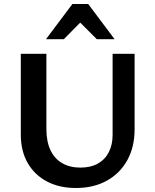

<svg xmlns="http://www.w3.org/2000/svg" viewBox="-20 -927 773 960"><path d="M359 13Q277 13 215 -19.5Q153 -52 118.5 -112Q84 -172 84 -254V-658H212V-281Q212 -220 232 -177Q252 -134 290.5 -111.5Q329 -89 382 -89Q434 -89 470 -109.5Q506 -130 524.5 -167Q543 -204 543 -252V-658H653V-281Q653 -192 616.5 -126Q580 -60 514 -23.5Q448 13 359 13ZM464 -731 363 -832 342 -907H421L553 -731ZM210 -731 342 -907H421L401 -834L299 -731Z"/></svg>

Font: Ysabeau Office
Style: Bold
Weight: 700
Designer: Christian Thalmann (Catharsis Fonts)
Version: Version 2.001;gftools[0.9.30]; featfreeze: tnum,lnum,ss02